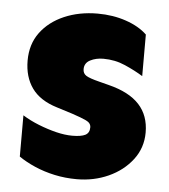

<svg xmlns="http://www.w3.org/2000/svg" viewBox="-44 -553 533 607"><g transform="rotate(5 222.5 -249.5)"><path d="M221.7 14.6Q184.6 14.6 150.9 7.3Q117.2 0 87.9 -12.7Q58.6 -25.4 36.1 -41V-171.9Q59.6 -157.2 87.9 -146Q116.2 -134.8 144 -127.9Q171.9 -121.1 195.3 -121.1Q223.6 -121.1 236.8 -127.9Q250 -134.8 250 -152.3Q250 -166 234.4 -173.3Q218.8 -180.7 189.5 -190.4L139.6 -206.1Q85 -222.7 59.6 -258.3Q34.2 -293.9 34.2 -345.7Q34.2 -397.5 61.5 -434.6Q88.9 -471.7 136.2 -492.2Q183.6 -512.7 242.2 -512.7Q291 -512.7 332.5 -498.5Q374 -484.4 399.4 -460V-328.1Q374 -343.8 341.8 -357.9Q309.6 -372.1 272.5 -372.1Q249 -372.1 231 -362.8Q212.9 -353.5 212.9 -334Q212.9 -320.3 223.6 -313.5Q234.4 -306.6 265.6 -298.8L295.9 -291Q362.3 -274.4 394 -239.7Q425.8 -205.1 425.8 -151.4Q425.8 -102.5 397 -64.9Q368.2 -27.3 321.8 -6.3Q275.4 14.6 221.7 14.6Z"/></g></svg>

Font: Sen ExtraBold
Style: Regular
Weight: 800
Version: Version 2.000;gftools[0.9.31]